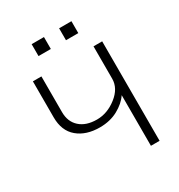

<svg xmlns="http://www.w3.org/2000/svg" viewBox="-212 -1062 1116 1200"><g transform="rotate(-30 346.5 -461.5)"><path d="M196.3 -836.9V-922.9H285.2V-836.9ZM394.5 -836.9V-922.9H483.4V-836.9ZM86.9 -458V-717.8H148.4V-460Q148.4 -390.6 192.9 -350.6Q237.3 -310.5 315.4 -310.5Q390.6 -310.5 457.5 -362.8Q524.4 -415 524.4 -484.4V-717.8H586.9V0H524.4V-364.3H523.4Q495.1 -321.3 438 -290Q380.9 -258.8 306.6 -258.8Q208 -258.8 147.5 -309.6Q86.9 -360.4 86.9 -458Z"/></g></svg>

Font: Gothic A1 Light
Style: Regular
Weight: 300
Version: Version 2.50